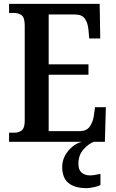

<svg xmlns="http://www.w3.org/2000/svg" viewBox="-20 -734 598 994"><path d="M27 0V-47H53Q78 -47 93 -59.5Q108 -72 108 -108V-601Q108 -644 91.5 -655.5Q75 -667 52 -667H27V-714H496L499 -535H442L438 -579Q435 -614 420 -636.5Q405 -659 368 -659H232V-401H438V-347H232V-55H391Q428 -55 444.5 -78.5Q461 -102 466 -135L472 -179H528L523 0ZM428 240Q367 240 334.5 213.5Q302 187 302 130Q302 99 316.5 72Q331 45 354 26Q377 7 404 0H466Q439 10 412.5 39Q386 68 386 115Q386 146 403 160Q420 174 445 174Q467 174 500 166V224Q486 231 464 235.5Q442 240 428 240Z"/></svg>

Font: Noto Serif Myanmar Cond SemBd
Style: Regular
Weight: 600
Width: 3
Designer: Ben Mitchell and the Monotype Design Team
Foundry: Monotype Imaging Inc.
Version: Version 2.106; ttfautohint (v1.8.4.7-5d5b)